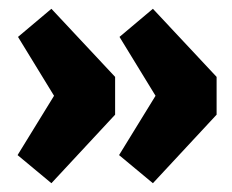

<svg xmlns="http://www.w3.org/2000/svg" viewBox="-20 -499 528 437"><path d="M242 -324V-238L97 -82L20 -146L103 -281L21 -415L97 -479ZM473 -324V-238L328 -82L251 -146L334 -281L252 -415L328 -479Z"/></svg>

Font: Unlock
Style: Regular
Weight: 400
Designer: Eduardo Rodriguez Tunni
Foundry: Eduardo Rodriguez Tunni
Version: Version 1.003; ttfautohint (v1.8.4.7-5d5b);gftools[0.9.23]